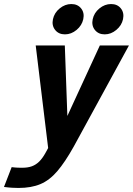

<svg xmlns="http://www.w3.org/2000/svg" viewBox="-113 -725 658 950"><path d="M-55.3 102Q-52 102.3 -39.3 103.7Q-26.7 105 -3 105Q25 105 44.8 97.7Q64.7 90.3 80.7 74.7Q96.7 59 111.3 33L129.3 0H252Q209 77 170.5 122Q132 167 86.8 186Q41.7 205 -21.7 205Q-34.7 205 -52.5 204Q-70.3 203 -93.3 200ZM207.7 -500 220.3 -151.3 381 -500H525L252 0L125.3 7.7L63.7 -500ZM208.3 -555Q177 -555 159.7 -577Q142.3 -599 149 -630Q155.8 -661.7 182.2 -683.3Q208.7 -705 239.9 -705Q271.1 -705 288.4 -683.3Q305.7 -661.7 299 -630Q292.3 -599 266 -577Q239.6 -555 208.3 -555ZM405 -555Q373.7 -555 356.3 -577Q339 -599 345.7 -630Q352.5 -661.7 378.9 -683.3Q405.3 -705 436.6 -705Q467.8 -705 485.1 -683.3Q502.3 -661.7 495.7 -630Q489 -599 462.6 -577Q436.3 -555 405 -555Z"/></svg>

Font: Epunda Sans Light
Style: Italic
Weight: 300
Italic angle: -12.0243°
Designer: Simon Atzbach
Foundry: typofactur
Version: Version 2.204